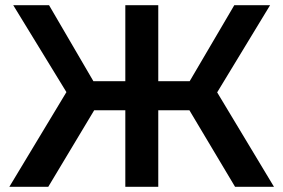

<svg xmlns="http://www.w3.org/2000/svg" viewBox="-20 -720 1092 740"><path d="M710 -295 886 0H1036L817 -364L1021 -700H883L711 -407H590V-700H463V-407H340L169 -700H31L236 -365L16 0H166L343 -295H463V0H590V-295Z"/></svg>

Font: Talent
Style: Bold
Weight: 600
Designer: Mike Powis
Version: Version 1.001;hotconv 1.0.109;makeotfexe 2.5.65596